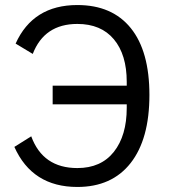

<svg xmlns="http://www.w3.org/2000/svg" viewBox="-20 -730 671 762"><path d="M189 -316V-390H483V-405Q483 -513 432 -574Q381 -635 287 -635Q156 -635 110 -516L42 -557Q111 -710 287 -710Q425 -710 499 -618.5Q573 -527 573 -353Q573 -178 498.5 -83Q424 12 287 12Q108 12 37 -147L104 -189Q150 -63 287 -63Q381 -63 432 -127.5Q483 -192 483 -302V-316Z"/></svg>

Font: Aneliza
Style: Regular
Weight: 400
Designer: Mike Abbink, Paul van der Laan, Pieter van Rosmalen
Foundry: Bold Monday
Version: Version 3.0